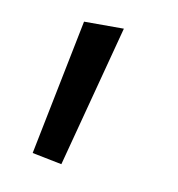

<svg xmlns="http://www.w3.org/2000/svg" viewBox="-42 -123 294 318"><g transform="rotate(10 104.5 35.5)"><path d="M30 145 76 -84H143L80 155Z"/></g></svg>

Font: Encode Sans Narrow
Style: Light
Weight: 300
Designer: Pablo Impallari, Andres Torresi
Foundry: Pablo Impallari, Andres Torresi
Version: Version 1.000; ttfautohint (v1.00) -l 8 -r 50 -G 200 -x 14 -